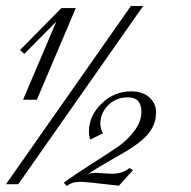

<svg xmlns="http://www.w3.org/2000/svg" viewBox="-20 -615 639 641"><path d="M233 -588 103 -282H57L168 -543L61 -435L47 -448L185 -588ZM458 -595 41 0H0L417 -595ZM324 -170 281 -149Q277 -162 277 -177Q277 -228 319 -269Q361 -310 418 -310Q456 -310 478.5 -290Q501 -270 501 -240Q501 -211 488 -187.5Q475 -164 450 -144Q425 -124 399.5 -109Q374 -94 335.5 -72Q297 -50 271 -32Q283 -38 298 -38Q307 -38 324 -36.5Q341 -35 354 -35Q390 -35 412 -54L424 -47L377 5Q268 -8 248 -8Q220 -8 203 6L193 -5Q228 -31 285.5 -67.5Q343 -104 373 -124.5Q403 -145 427.5 -176.5Q452 -208 452 -242Q452 -290 407 -290Q367 -290 341 -263.5Q315 -237 315 -202Q315 -185 324 -170Z"/></svg>

Font: Dynalight
Style: Regular
Weight: 400
Designer: Astigmatic (AOETI)
Foundry: Astigmatic (AOETI)
Version: Version 1.000